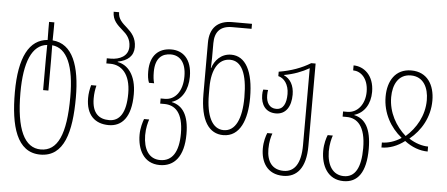

<svg xmlns="http://www.w3.org/2000/svg" viewBox="-60 -907 3038 1304"><g transform="rotate(5 1459.0 -255.0)"><path d="M253 250C415 250 460 78 460 -157C460 -371 407 -520 269 -530C269 -555 270 -580 270 -605V-653H234V-605C234 -580 235 -555 235 -530C111 -520 44 -397 44 -157C44 71 91 250 253 250ZM253 215C142 215 82 93 82 -157C82 -366 132 -486 235 -496C235 -472 234 -449 234 -401V-188H270V-401C270 -449 269 -473 269 -497C371 -487 422 -369 422 -157C422 99 367 215 253 215Z M698 10C787 10 850 -55 850 -214C850 -345 790 -411 722 -422V-425C790 -438 829 -473 829 -533C829 -596 797 -630 765 -659C731 -689 702 -714 702 -760H665C665 -702 699 -673 735 -641C766 -615 792 -585 792 -533C792 -467 732 -441 673 -441H646V-406H674C746 -406 812 -352 812 -215C812 -84 770 -24 698 -24C632 -24 581 -58 581 -162C581 -195 585 -222 592 -250H556C548 -220 543 -192 543 -161C543 -46 604 10 698 10Z M1067 250C1166 250 1230 178 1230 25C1230 -105 1186 -167 1112 -183V-185C1180 -206 1219 -277 1219 -365C1219 -488 1155 -539 1078 -539C993 -539 934 -487 934 -378C934 -348 937 -322 946 -300H981C975 -320 972 -345 972 -377C972 -475 1021 -505 1077 -505C1137 -505 1182 -462 1182 -364C1182 -263 1133 -201 1063 -201H1034V-166H1062C1134 -166 1192 -120 1192 24C1192 150 1149 216 1067 216C990 216 952 152 951 57C951 6 962 -31 969 -52H934C927 -33 913 9 913 57C913 155 956 250 1067 250Z M1479 10C1593 10 1639 -109 1639 -258C1639 -441 1583 -539 1486 -539C1416 -539 1373 -487 1358 -437H1356C1357 -463 1358 -484 1358 -506V-606C1358 -684 1396 -726 1475 -726H1608V-760H1473C1376 -760 1321 -708 1321 -606V-258C1321 -72 1384 10 1479 10ZM1479 -24C1401 -24 1358 -110 1358 -257V-307C1358 -428 1403 -504 1481 -504C1560 -504 1600 -420 1600 -258C1600 -112 1559 -24 1479 -24Z M1909 250C2000 250 2062 185 2062 33V-529H2032C1972 -492 1901 -466 1817 -452V-422C1856 -413 1890 -372 1890 -306C1890 -242 1870 -199 1822 -199C1776 -199 1753 -236 1753 -286C1753 -299 1754 -312 1756 -322H1723C1720 -311 1719 -299 1719 -285C1719 -221 1751 -168 1822 -168C1891 -168 1925 -225 1925 -305C1925 -368 1898 -412 1855 -431V-433C1919 -444 1976 -466 2025 -494V31C2025 155 1983 216 1909 216C1832 216 1793 164 1793 77C1793 28 1803 -9 1811 -30H1776C1768 -11 1755 28 1755 77C1755 166 1797 250 1909 250Z M2320 250C2416 250 2472 178 2472 17C2472 -122 2428 -187 2354 -203V-205C2422 -225 2461 -289 2461 -370C2461 -485 2389 -539 2320 -539V-505C2370 -505 2424 -462 2424 -368C2424 -284 2375 -221 2305 -221H2276V-186H2304C2376 -186 2434 -134 2434 16C2434 150 2395 216 2320 216C2245 216 2204 154 2203 57C2203 6 2214 -32 2221 -52H2186C2178 -33 2165 8 2165 57C2165 156 2211 250 2320 250Z M2557 0C2610 0 2665 -20 2714 -58C2763 -20 2819 0 2872 0V-34C2831 -34 2784 -49 2742 -76V-78C2818 -139 2874 -234 2874 -347C2874 -454 2823 -539 2714 -539C2606 -539 2555 -454 2555 -347C2555 -234 2611 -139 2687 -78V-76C2644 -48 2598 -34 2557 -34ZM2714 -92C2646 -152 2593 -241 2593 -347C2593 -430 2628 -505 2714 -505C2801 -505 2836 -430 2836 -347C2836 -241 2783 -152 2714 -92Z"/></g></svg>

Font: Noto Sans Georgian ExtraCondensed ExtraLight
Style: Regular
Weight: 200
Width: 2
Designer: Monotype Design Team, Akaki Razmadze
Foundry: Google LLC
Version: Version 2.005